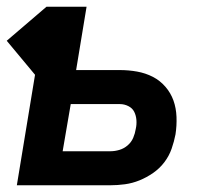

<svg xmlns="http://www.w3.org/2000/svg" viewBox="-25 -550 645 570"><path d="M25 0 79 -328 -5 -429 113 -530H232L201 -342H331Q357 -342 382 -337.5Q407 -333 428.5 -322Q450 -311 466 -292.5Q482 -274 490 -251.5Q498 -229 499 -203Q500 -177 496 -151Q492 -130 484.5 -108.5Q477 -87 463 -68.5Q449 -50 429.5 -36.5Q410 -23 389 -14.5Q368 -6 346 -3Q324 0 303 0ZM161 -101H303Q316 -101 329.5 -105Q343 -109 354 -118.5Q365 -128 370.5 -141Q376 -154 378 -167Q381 -180 380 -193.5Q379 -207 373.5 -218Q368 -229 356 -235Q344 -241 331 -241H185Z"/></svg>

Font: Iosevka Curly Extended Oblique
Style: Bold
Weight: 700
Width: 7
Italic angle: -9°
Monospace: yes
Designer: Belleve Invis
Foundry: Belleve Invis
Version: Version 11.1.0; ttfautohint (v1.8.3)